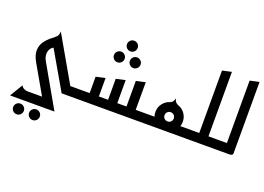

<svg xmlns="http://www.w3.org/2000/svg" viewBox="-151 -1200 2698 1959"><g transform="rotate(20 1197.5 -221.0)"><path d="M326 358Q302 358 285 341Q268 324 268 300Q268 276 285 259Q302 242 326 242Q350 242 367 259Q384 276 384 300Q384 324 367 341Q350 358 326 358ZM153 358Q129 358 112 341Q95 324 95 300Q95 276 112 259Q129 242 153 242Q177 242 194 259Q211 276 211 300Q211 324 194 341Q177 358 153 358Z M25 200 109 60Q119 80 139 90Q159 100 177 100H336L162 -203Q121 -274 123 -328Q125 -382 154 -422.5Q183 -463 223 -493Q254 -516 271 -534Q288 -552 288 -591L570 -100H700V0H512L275 -410Q238 -390 229.5 -345.5Q221 -301 249 -252L507 200Z M1025 -642Q1001 -642 984 -659Q967 -676 967 -700Q967 -724 984 -741Q1001 -758 1025 -758Q1049 -758 1066 -741Q1083 -724 1083 -700Q1083 -676 1066 -659Q1049 -642 1025 -642ZM1111 -492Q1087 -492 1070 -509Q1053 -526 1053 -550Q1053 -574 1070 -591Q1087 -608 1111 -608Q1135 -608 1152 -591Q1169 -574 1169 -550Q1169 -526 1152 -509Q1135 -492 1111 -492ZM938 -492Q914 -492 897 -509Q880 -526 880 -550Q880 -574 897 -591Q914 -608 938 -608Q962 -608 979 -591Q996 -574 996 -550Q996 -526 979 -509Q962 -492 938 -492Z M660 0V-100H780V-278L880 -300V-100H980V-328L1080 -350V-100H1180V-378L1280 -400V-100H1400V0Z M1360 0V-100H1484Q1476 -124 1476 -150Q1476 -201 1506 -240.5Q1536 -280 1582 -294Q1593 -297 1605.5 -308.5Q1618 -320 1625 -350Q1633 -320 1646.5 -308.5Q1660 -297 1670 -293Q1715 -279 1744 -239.5Q1773 -200 1773 -150Q1773 -124 1765 -100H1890V0ZM1625 -100Q1646 -100 1660.5 -114.5Q1675 -129 1675 -150Q1675 -171 1660.5 -185.5Q1646 -200 1625 -200Q1604 -200 1589.5 -185.5Q1575 -171 1575 -150Q1575 -129 1589.5 -114.5Q1604 -100 1625 -100Z M1850 0V-100H1970V-778L2070 -800V-100H2190V0H2034Q2032 0 2031 0Q2030 0 2030 0Z M2150 0V-100H2270V-778L2370 -800V-23Q2370 -11 2360 -6Q2350 -1 2340 -0.5Q2330 0 2330 0Z"/></g></svg>

Font: Reem Kufi Ink
Style: Regular
Weight: 400
Designer: Khaled Hosny
Version: Version 1.7